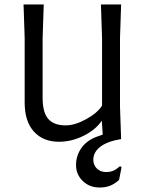

<svg xmlns="http://www.w3.org/2000/svg" viewBox="-20 -620 650 856"><path d="M522 125 511 182Q491 200 471 208Q451 216 424 216Q379 216 349 187Q319 158 319 116Q319 73 343.5 39Q368 5 413 -11L438 -20L434 -82Q406 -41 352.5 -14.5Q299 12 243 12Q172 12 131 -33.5Q90 -79 90 -162V-450L85 -600H175L170 -450V-183Q170 -119 195 -90Q220 -61 273 -61Q313 -61 363 -88Q413 -115 435 -149V-450L430 -600H520L515 -450V-145L520 0Q459 10 427.5 34Q396 58 396 93Q396 116 412 131.5Q428 147 452 147Q472 147 485.5 141Q499 135 515 121Z"/></svg>

Font: Farro Light
Style: Regular
Weight: 300
Designer: Aceler Chua
Foundry: Grayscale Limited
Version: Version 1.101